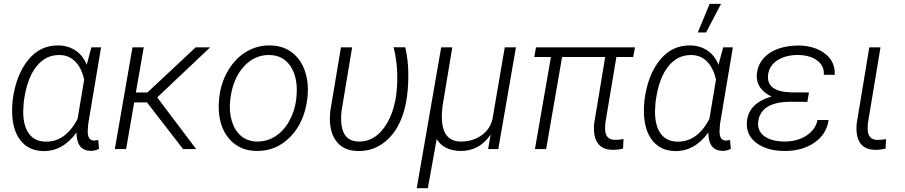

<svg xmlns="http://www.w3.org/2000/svg" viewBox="-20 -774 4700 997"><path d="M504.9 -528.3 438.5 -132.8 436.5 -108.4Q430.2 -44.9 467.8 -43.9L490.2 -46.9L494.1 -1Q471.7 10.3 450.2 9.3Q377.4 7.8 377.4 -85.9Q304.2 13.7 202.1 10.3Q128.4 8.3 86.7 -44.7Q44.9 -97.7 43 -189.9Q42 -219.7 45.4 -248.5L46.4 -258.8Q64 -386.7 127 -463.6Q189.9 -540.5 285.6 -538.1Q336.4 -536.6 374 -510.7Q411.6 -484.9 430.2 -437.5L454.6 -528.3ZM103.5 -246.1 100.6 -201.2Q99.1 -123.5 129.2 -81.5Q159.2 -39.6 215.3 -38.6Q318.8 -35.2 382.8 -156.2L417 -360.4Q403.8 -420.9 371.3 -453.9Q338.9 -486.8 292.5 -488.3Q218.8 -490.7 169.9 -429.9Q121.1 -369.1 105 -255.9Z M743.2 -242.2H676.8L634.8 0H576.2L668 -528.3H726.6L685.5 -293.9H745.6L996.1 -528.3H1071.3L796.4 -268.1L998.5 0H930.7Z M1118.7 -269Q1127.4 -345.7 1165.5 -409.4Q1203.6 -473.1 1260.5 -506.3Q1317.4 -539.6 1383.8 -538.1Q1449.2 -537.1 1495.4 -502.2Q1541.5 -467.3 1562.7 -407Q1584 -346.7 1577.1 -273.4L1576.2 -264.2Q1561.5 -139.2 1487.5 -63.5Q1413.6 12.2 1310.1 9.8Q1221.2 8.3 1168 -55.7Q1114.7 -119.6 1115.7 -224.6L1117.2 -252.4ZM1175.3 -252.4Q1168.9 -194.3 1183.8 -145.3Q1198.7 -96.2 1231.4 -68.4Q1264.2 -40.5 1313 -39.1Q1365.7 -38.1 1409.4 -65.9Q1453.1 -93.8 1481.4 -144.5Q1509.8 -195.3 1518.1 -256.8L1519.5 -272.9Q1528.3 -367.2 1490.5 -427Q1452.6 -486.8 1380.9 -488.3Q1302.7 -490.7 1245.8 -428Q1189 -365.2 1176.3 -261.2Z M1808.6 -528.3 1753.4 -196.8Q1750.5 -171.4 1751.5 -144L1752.9 -127.4Q1764.2 -41.5 1839.4 -39.1Q1932.6 -36.1 1990.5 -135.3Q2048.3 -234.4 2042.5 -398.4Q2040 -464.8 2023.9 -528.8L2084.5 -528.3Q2099.1 -463.9 2100.1 -398.4Q2102.1 -264.6 2070.8 -175.3Q2039.6 -85.9 1978.3 -36.9Q1917 12.2 1837.9 10.3Q1759.8 8.8 1722.2 -46.4Q1684.6 -101.6 1695.3 -198.7L1750.5 -528.3Z M2328.6 -528.3 2277.3 -218.8 2274.4 -179.7V-156.7Q2278.8 -42.5 2368.2 -39.1Q2427.7 -37.1 2474.9 -67.6Q2522 -98.1 2536.6 -151.9L2601.1 -528.3H2659.2L2567.4 0H2514.6L2527.8 -75.2Q2468.8 11.7 2369.1 9.8Q2283.2 7.3 2247.6 -51.8L2201.7 203.1H2144L2271 -528.3Z M3268.1 -478H3180.7L3123 -132.8L3122.1 -102.5Q3124 -49.3 3170.9 -47.9Q3189.5 -46.9 3217.8 -51.8L3215.3 -2.4Q3185.1 4.9 3157.2 3.9Q3106.9 2.9 3083 -32Q3059.1 -66.9 3065.4 -133.3L3122.6 -478H2898.9L2815.9 0H2757.8L2840.8 -478H2754.4L2763.2 -528.3H3277.3Z M3785.6 -528.3 3719.2 -132.8 3717.3 -108.4Q3710.9 -44.9 3748.5 -43.9L3771 -46.9L3774.9 -1Q3752.4 10.3 3731 9.3Q3658.2 7.8 3658.2 -85.9Q3585 13.7 3482.9 10.3Q3409.2 8.3 3367.4 -44.7Q3325.7 -97.7 3323.7 -189.9Q3322.8 -219.7 3326.2 -248.5L3327.1 -258.8Q3344.7 -386.7 3407.7 -463.6Q3470.7 -540.5 3566.4 -538.1Q3617.2 -536.6 3654.8 -510.7Q3692.4 -484.9 3710.9 -437.5L3735.4 -528.3ZM3384.3 -246.1 3381.3 -201.2Q3379.9 -123.5 3409.9 -81.5Q3439.9 -39.6 3496.1 -38.6Q3599.6 -35.2 3663.6 -156.2L3697.8 -360.4Q3684.6 -420.9 3652.1 -453.9Q3619.6 -486.8 3573.2 -488.3Q3499.5 -490.7 3450.7 -429.9Q3401.9 -369.1 3385.7 -255.9ZM3665 -753.9H3724.1L3646.5 -605.5H3603.5Z M3858.4 -140.6Q3865.2 -237.3 3986.3 -272.9Q3947.8 -290.5 3927.7 -319.1Q3907.7 -347.7 3909.7 -383.3Q3913.6 -450.2 3966.1 -491.2Q4018.6 -532.2 4108.4 -537.1L4130.4 -537.6Q4214.4 -535.2 4266.1 -493.9Q4317.9 -452.6 4314.5 -385.3L4257.8 -385.7Q4261.2 -430.7 4224.9 -458.7Q4188.5 -486.8 4128.4 -488.3Q4062.5 -489.7 4018.3 -461.9Q3974.1 -434.1 3968.3 -385.3Q3959 -298.3 4086.9 -294.4L4180.7 -293.9L4172.4 -245.1L4087.4 -245.6Q4007.3 -245.6 3964.8 -218.8Q3922.4 -191.9 3917 -140.6Q3912.1 -94.7 3948 -67.6Q3983.9 -40.5 4049.8 -39.1Q4117.7 -38.1 4166 -68.8Q4214.4 -99.6 4225.1 -150.9H4282.7Q4272.5 -76.2 4207 -32Q4141.6 12.2 4047.4 9.8Q3960 8.3 3906.7 -32.5Q3853.5 -73.2 3858.4 -140.6Z M4552.2 -528.3 4486.3 -131.8 4485.4 -102.1Q4487.3 -48.8 4534.2 -47.4Q4545.9 -46.9 4581.1 -51.3L4578.6 -2.4Q4548.3 4.9 4520.5 3.9Q4470.2 2.9 4446.3 -32Q4422.4 -66.9 4428.7 -133.3L4494.1 -528.3Z"/></svg>

Font: RobotoInd Light
Style: Italic
Weight: 300
Italic angle: -12°
Designer: Google
Version: Version 2.001151; 2014